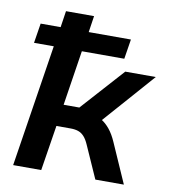

<svg xmlns="http://www.w3.org/2000/svg" viewBox="-80 -774 744 842"><g transform="rotate(10 292.0 -352.5)"><path d="M35 0 120 -544H32L46 -632H135L146 -705H271L260 -632H448L434 -544H245L207 -299H277L448 -489H584L368 -244L335 -279Q360 -277 380.5 -264.5Q401 -252 418.5 -230.5Q436 -209 450 -177L528 0H401L337 -144Q327 -167 315.5 -179.5Q304 -192 289.5 -197Q275 -202 255 -202H192L160 0Z"/></g></svg>

Font: Nunito Sans 12pt
Style: Bold Italic
Weight: 700
Italic angle: -9°
Designer: Vernon Adams
Foundry: Vernon Adams
Version: Version 3.101;gftools[0.9.27]